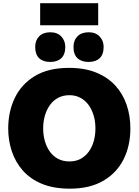

<svg xmlns="http://www.w3.org/2000/svg" viewBox="-20 -1146 852 1181"><path d="M409.5 14.5Q310 14.5 238 -15.2Q166 -45 120.2 -97.2Q74.5 -149.5 52.5 -216Q30.5 -282.5 30.5 -355.5Q30.5 -459.5 71.2 -544Q112 -628.5 194.8 -678.5Q277.5 -728.5 404.5 -728.5Q501 -728.5 572 -699.5Q643 -670.5 689.5 -619.5Q736 -568.5 759 -501Q782 -433.5 782 -356.5Q782 -249.5 740 -165.8Q698 -82 615 -33.8Q532 14.5 409.5 14.5ZM407 -153Q446.5 -153 476 -169Q505.5 -185 526 -213.2Q546.5 -241.5 556.8 -278.2Q567 -315 567 -356.5Q567 -399.5 555.8 -436.8Q544.5 -474 523.8 -501.8Q503 -529.5 473.5 -545Q444 -560.5 407 -560.5Q368.5 -560.5 338.5 -544.8Q308.5 -529 288 -501Q267.5 -473 256.5 -435.8Q245.5 -398.5 245.5 -356.5Q245.5 -315 256 -278.2Q266.5 -241.5 286.8 -213.2Q307 -185 337.2 -169Q367.5 -153 407 -153ZM524.5 -765Q481 -765 456.5 -788Q432 -811 432 -857.5Q432 -898 456.8 -922.8Q481.5 -947.5 525.5 -947.5Q568.5 -947.5 593 -921.5Q617.5 -895.5 617.5 -857.5Q617.5 -811 593 -788Q568.5 -765 524.5 -765ZM288.5 -765Q245 -765 220.8 -788Q196.5 -811 196.5 -857.5Q196.5 -898 221 -922.8Q245.5 -947.5 289.5 -947.5Q332.5 -947.5 357 -921.5Q381.5 -895.5 381.5 -857.5Q381.5 -811 357 -788Q332.5 -765 288.5 -765ZM227 -990.5V-1126.5Q267 -1126.5 311.8 -1126.5Q356.5 -1126.5 405.5 -1126.5Q454.5 -1126.5 499.2 -1126.5Q544 -1126.5 584 -1126.5V-990.5Q544 -990.5 499.2 -990.5Q454.5 -990.5 405.5 -990.5Q356.5 -990.5 311.8 -990.5Q267 -990.5 227 -990.5Z"/></svg>

Font: Commissioner Thin ExtraBold
Style: Regular
Weight: 800
Version: Version 1.000